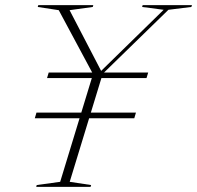

<svg xmlns="http://www.w3.org/2000/svg" viewBox="-20 -725 765 745"><path d="M208 -685.5 126.5 -698 128.5 -705H342L340 -698L250 -685.5L374.5 -446L370 -447.5L615 -687L531.5 -698L533.5 -705H725L722.5 -698L633.5 -687L378.5 -438.5L250.5 -19.5L333.5 -7L331.5 0H120.5L122.5 -7L213.5 -19.5L341 -437.5ZM507.5 -288 501 -266H115L121.5 -288ZM555 -443.5 548.5 -422H162.5L169 -443.5Z"/></svg>

Font: Newsreader 60pt ExtraLight
Style: Italic
Weight: 250
Italic angle: -17°
Designer: Hugues Gentile
Foundry: Production Type
Version: Version 1.003